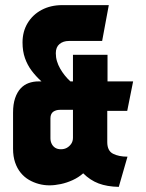

<svg xmlns="http://www.w3.org/2000/svg" viewBox="-20 -722 571 750"><path d="M379 -562 405 -702H223Q178 -702 143 -683.5Q108 -665 88 -632Q68 -599 68 -556Q68 -522 77.5 -495Q87 -468 103.5 -446Q120 -424 142 -404H130Q110 -404 92 -397.5Q74 -391 60.5 -376.5Q47 -362 39 -338.5Q31 -315 31 -282V-141Q31 -111 39 -87.5Q47 -64 61 -47Q75 -30 93 -19.5Q111 -9 131.5 -3.5Q152 2 173 2Q194 2 217.5 -3Q241 -8 264 -18.5Q287 -29 305 -45Q332 -18 365 -5.5Q398 7 444 8L478 -110Q444 -110 421.5 -121.5Q399 -133 399 -167V-289H477L500 -404H400V-508H265V-404H255Q243 -415 233 -427.5Q223 -440 215 -454Q207 -468 202.5 -483Q198 -498 198 -514Q198 -538 212.5 -550Q227 -562 249 -562ZM265 -293V-184Q265 -170 258 -160Q251 -150 241 -144.5Q231 -139 218 -139Q205 -139 196 -144.5Q187 -150 182 -160Q177 -170 177 -182V-260Q177 -269 180 -275.5Q183 -282 188 -285.5Q193 -289 199.5 -291Q206 -293 214 -293Z"/></svg>

Font: Advent Pro ExtraBold
Style: Regular
Weight: 800
Designer: VivaRado, Andreas Kalpakidis
Foundry: VivaRado, Andreas Kalpakidis
Version: Version 3.000